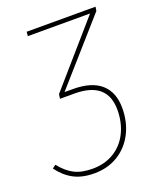

<svg xmlns="http://www.w3.org/2000/svg" viewBox="-140 -760 694 849"><g transform="rotate(-20 207.5 -335.5)"><path d="M410 -662 155 -373H194Q282 -373 326.5 -333.5Q371 -294 371 -220Q371 -154 344 -101.5Q317 -49 268.5 -19.5Q220 10 157 10Q100 10 60.5 -11Q21 -32 -9 -73L7 -85Q37 -47 71 -29.5Q105 -12 157 -12Q214 -12 257.5 -38.5Q301 -65 324.5 -112.5Q348 -160 348 -220Q348 -352 194 -352H126L129 -373L380 -661H87L89 -681H413Z"/></g></svg>

Font: Fira Sans Condensed Thin
Style: Italic
Weight: 250
Width: 3
Italic angle: -8°
Designer: Carrois Corporate & Edenspiekermann AG
Foundry: Carrois Corporate GbR & Edenspiekermann AG
Version: Version 4.203